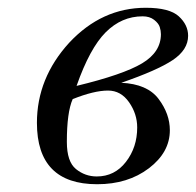

<svg xmlns="http://www.w3.org/2000/svg" viewBox="-20 -462 504 494"><path d="M333 -134Q333 -169 312 -199Q291 -229 258 -229Q222 -229 167 -207Q152 -173 152 -97Q152 -46 175.5 -27Q199 -8 229 -8Q275 -8 304 -45.5Q333 -83 333 -134ZM394 -374Q394 -383 391 -392.5Q388 -402 376.5 -411Q365 -420 347 -420Q293 -420 252 -379Q211 -338 177 -241Q297 -270 345.5 -299Q394 -328 394 -374ZM355 -442Q416 -442 440 -420Q464 -398 464 -370Q464 -334 424.5 -307.5Q385 -281 292 -249Q359 -246 388 -207.5Q417 -169 417 -127Q417 -70 363 -29Q309 12 230 12Q75 12 75 -146Q75 -261 158 -352Q242 -442 355 -442Z"/></svg>

Font: Linux Libertine O
Style: Italic
Weight: 400
Italic angle: -12°
Designer: Philipp H. Poll
Foundry: Philipp H. Poll
Version: Version 5.1.6